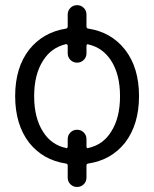

<svg xmlns="http://www.w3.org/2000/svg" viewBox="-20 -663 609 760"><path d="M322.3 -558.6Q322.3 -550.8 329.1 -549.8Q419.9 -536.1 474.6 -466.8Q530.3 -395.5 530.3 -282.7Q530.3 -169.9 474.6 -97.7Q419.9 -29.3 329.1 -15.6Q322.3 -14.6 322.3 -7.8V40Q322.3 55.7 311.5 66.4Q300.8 77.1 285.2 77.1Q269.5 77.1 258.8 66.4Q248 55.7 248 40V-7.8Q248 -14.6 241.2 -15.6Q150.4 -29.3 95.7 -97.7Q40 -169.9 40 -282.7Q40 -395.5 95.7 -466.8Q150.4 -535.2 241.2 -549.8Q248 -550.8 248 -558.6V-605.5Q248 -621.1 258.8 -631.8Q269.5 -642.6 285.2 -642.6Q300.8 -642.6 311.5 -631.8Q322.3 -621.1 322.3 -605.5ZM241.2 -77.1Q241.2 -76.2 242.2 -76.2Q244.1 -76.2 246.1 -78.1Q248 -80.1 248 -82V-112.3Q248 -127.9 258.8 -138.7Q269.5 -149.4 285.2 -149.4Q300.8 -149.4 311.5 -138.7Q322.3 -127.9 322.3 -112.3V-82Q322.3 -80.1 324.2 -78.1Q326.2 -76.2 328.1 -76.2Q329.1 -76.2 329.1 -77.1Q387.7 -89.8 419.9 -141.6Q455.1 -196.3 455.1 -282.2Q455.1 -368.2 419.9 -422.9Q386.7 -474.6 329.1 -487.3Q329.1 -488.3 328.1 -488.3Q326.2 -488.3 324.2 -486.3Q322.3 -484.4 322.3 -482.4V-452.1Q322.3 -436.5 311.5 -425.8Q300.8 -415 285.2 -415Q269.5 -415 258.8 -425.8Q248 -436.5 248 -452.1V-482.4Q248 -484.4 246.1 -486.3Q244.1 -488.3 242.2 -488.3Q241.2 -488.3 241.2 -488.3Q182.6 -474.6 150.4 -422.9Q115.2 -368.2 115.2 -282.2Q115.2 -196.3 150.4 -141.6Q182.6 -89.8 241.2 -77.1Z"/></svg>

Font: Gen Jyuu Gothic P Normal
Style: Regular
Weight: 300
Designer: [Source Han Sans]
Ryoko NISHIZUKA  (kana & ideographs); Paul D. Hunt (Latin, Greek & Cyrillic); Wenlong ZHANG  (bopomofo
Version: Version 1.002.20150607